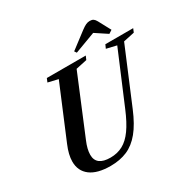

<svg xmlns="http://www.w3.org/2000/svg" viewBox="-207 -1162 1363 1371"><g transform="rotate(-30 475.0 -476.0)"><path d="M320.5 10.5Q211.5 10.5 154.5 -32.5Q97.5 -75.5 97.5 -153Q97.5 -209.5 128.5 -282L308.5 -712L226 -731.5L238.5 -761.5H559.5L546.5 -731.5L455.5 -712L259 -238.5Q232.5 -177 232.5 -131Q232.5 -41.5 349 -41.5Q406 -41.5 451.2 -65.8Q496.5 -90 535.5 -144.5Q574.5 -199 612.5 -290L790.5 -712L707.5 -731.5L721 -761.5H950.5L938 -731.5L847 -712L658.5 -262.5Q616 -160.5 567 -100.8Q518 -41 457.8 -15.2Q397.5 10.5 320.5 10.5ZM514.5 -811 502.5 -828.5 635.5 -929.5Q659 -947 674.5 -954.2Q690 -961.5 707.5 -961.5Q725.5 -961.5 736.2 -954.2Q747 -947 756.5 -929.5L810.5 -829L783 -811L686 -875Z"/></g></svg>

Font: Libre Caslon Text SemiBold Italic
Style: Regular
Weight: 600
Italic angle: -22.583°
Designer: Pablo Impallari, Rodrigo Fuenzalida, Katja Schimmel
Foundry: Pablo Impallari, Rodrigo Fuenzalida
Version: Version 2.000